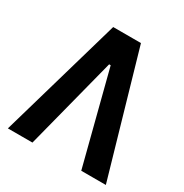

<svg xmlns="http://www.w3.org/2000/svg" viewBox="-161 -820 909 948"><g transform="rotate(30 293.0 -346.5)"><path d="M13.7 0H153.8L288.6 -523.9H297.4L432.1 0H572.3L372.1 -693.4H213.9Z"/></g></svg>

Font: Cascadia Code
Style: Bold
Weight: 700
Monospace: yes
Designer: Aaron Bell
Foundry: Saja Typeworks
Version: Version 2404.023